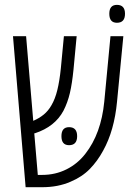

<svg xmlns="http://www.w3.org/2000/svg" viewBox="-20 -781 568 801"><path d="M86.9 0 34.2 -629.9H88.9L118.7 -276.9Q143.6 -287.6 162.4 -303Q181.2 -318.4 194.3 -341.3Q210 -367.7 219.2 -405.5Q228.5 -443.4 233.9 -496.6L246.6 -629.9H299.8L286.6 -490.2Q280.8 -432.1 271.5 -392.6Q262.2 -353 244.6 -318.8Q209 -252.4 126 -225.1Q125.5 -225.1 124.5 -224.9Q123.5 -224.6 123 -224.6L137.7 -51.3H155.8Q210.9 -51.3 257.3 -74.5Q303.7 -97.7 335.9 -139.2Q401.9 -223.1 415 -356.9L440.9 -629.9H494.6L468.3 -357.4Q457 -236.3 410.2 -152.3Q386.7 -108.9 354.5 -75.9Q322.3 -43 274.4 -22.9Q222.2 0 155.8 0ZM268.1 -175.3Q236.3 -175.3 236.3 -212.9Q236.3 -250.5 268.1 -250.5Q301.8 -250.5 301.8 -212.9Q301.8 -175.3 268.1 -175.3ZM467.8 -686Q436 -686 436 -723.6Q436 -760.7 467.8 -760.7Q501.5 -760.7 501.5 -723.6Q501.5 -686 467.8 -686Z"/></svg>

Font: Open Sans Condensed Light
Style: Regular
Weight: 300
Width: 3
Designer: Monotype Design Team
Foundry: Monotype Imaging Inc.
Version: Version 3.003; ttfautohint (v1.8.4)